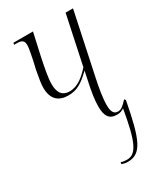

<svg xmlns="http://www.w3.org/2000/svg" viewBox="-192 -611 783 918"><g transform="rotate(-30 199.0 -152.5)"><path d="M232 231C308 231 334 170 372 -30L366 -37C341 -10 329 -1 312 -1C288 -1 280 -21 280 -55C280 -92 289 -145 300 -196L372 -536H331L274 -267C243 -233 207 -200 161 -200C116 -200 102 -231 102 -274C102 -308 113 -362 125 -419L151 -536H43L41 -526H53C83 -526 95 -519 95 -493C95 -476 89 -450 82 -414L72 -371C63 -324 59 -297 59 -278C59 -212 94 -186 146 -186C195 -186 227 -208 271 -251L260 -198C249 -149 242 -103 242 -69C242 -16 258 10 302 10C317 10 329 5 340 -2C312 161 288 220 235 220C224 220 214 219 201 215L200 225C213 229 220 231 232 231Z"/></g></svg>

Font: Noto Serif Display ExtraCondensed ExtraLight
Style: Italic
Weight: 200
Width: 2
Italic angle: -12°
Designer: Monotype Design Team
Foundry: Monotype Imaging Inc.
Version: Version 2.009